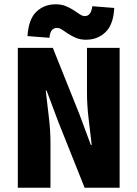

<svg xmlns="http://www.w3.org/2000/svg" viewBox="-20 -874 640 894"><path d="M63 0V-651H226L349 -344L403 -199H407Q401 -252 393 -317.5Q385 -383 385 -442V-651H537V0H374L251 -308L197 -452H193Q199 -397 207 -332.5Q215 -268 215 -210V0ZM381 -689Q354 -689 334 -697.5Q314 -706 298 -716.5Q282 -727 269.5 -735.5Q257 -744 245 -744Q232 -744 222.5 -734.5Q213 -725 210 -698L108 -706Q113 -785 149.5 -819.5Q186 -854 239 -854Q266 -854 286.5 -845.5Q307 -837 323 -826.5Q339 -816 351.5 -807.5Q364 -799 375 -799Q388 -799 397 -809Q406 -819 410 -845L512 -837Q508 -759 471 -724Q434 -689 381 -689Z"/></svg>

Font: Source Code Pro ExtraLight ExtraBold
Style: Regular
Weight: 800
Monospace: yes
Version: Version 1.018;hotconv 1.0.116;makeotfexe 2.5.65601